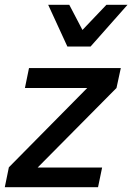

<svg xmlns="http://www.w3.org/2000/svg" viewBox="-21 -781 552 801"><path d="M-1 0 16 -83 343 -414H83L100 -497H483L465 -414L136 -82H405L388 0ZM260 -587 180 -761H268L323 -656L423 -761H511L357 -587Z"/></svg>

Font: Wix Madefor Text Medium
Style: Italic
Weight: 500
Italic angle: -12°
Designer: Dalton Maag Ltd
Foundry: Dalton Maag Ltd
Version: Version 3.100